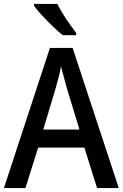

<svg xmlns="http://www.w3.org/2000/svg" viewBox="-20 -961 627 981"><path d="M476 0 411 -207H175L110 0H0L235 -716H351L587 0ZM322 -509Q317 -530 307 -564.5Q297 -599 292 -622Q287 -595 278.5 -562Q270 -529 264 -509L201 -299H386ZM273 -941Q284 -919 301 -891Q318 -863 336.5 -837Q355 -811 369 -793V-781H301Q279 -798 249.5 -826.5Q220 -855 193.5 -883.5Q167 -912 154 -931V-941Z"/></svg>

Font: Noto Sans Sinhala SemiCondensed Medium
Style: Regular
Weight: 500
Width: 4
Designer: Jelle Bosma - Monotype Design Team
Foundry: Monotype Imaging Inc.
Version: Version 2.006; ttfautohint (v1.8.4.7-5d5b)